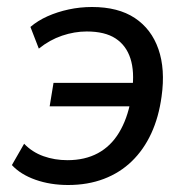

<svg xmlns="http://www.w3.org/2000/svg" viewBox="-20 -520 536 549"><path d="M175 9Q124 9 81.5 -6Q39 -21 14 -48L49 -109Q72 -85 104 -73.5Q136 -62 173 -62Q223 -62 260 -82Q297 -102 320.5 -141Q344 -180 354 -234L360 -216H122L133 -283H369L358 -262Q365 -315 353 -352.5Q341 -390 310.5 -410Q280 -430 228 -430Q193 -430 157.5 -418Q122 -406 91 -381L67 -443Q88 -461 116 -473.5Q144 -486 176.5 -493Q209 -500 243 -500Q318 -500 365.5 -468.5Q413 -437 433 -379.5Q453 -322 442 -244Q434 -185 412.5 -138.5Q391 -92 357 -59Q323 -26 277 -8.5Q231 9 175 9Z"/></svg>

Font: Nunito Sans 10pt SemiCondensed Medium
Style: Italic
Weight: 500
Width: 4
Italic angle: -9°
Designer: Vernon Adams
Foundry: Vernon Adams
Version: Version 3.101;gftools[0.9.27]